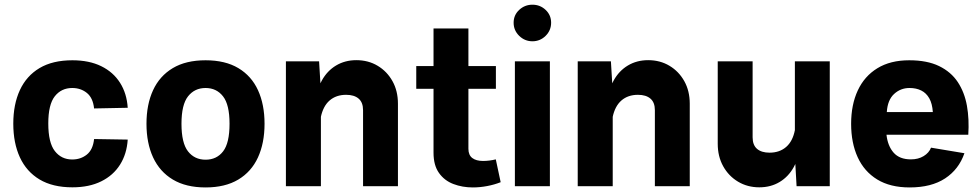

<svg xmlns="http://www.w3.org/2000/svg" viewBox="-20 -800 4211 825"><path d="M291 -541Q206.5 -541 150.1 -507.6Q93.8 -474.1 65.4 -412.8Q37.1 -351.6 37.1 -268.6Q37.1 -185.5 65.4 -124Q93.8 -62.5 150.1 -28.8Q206.5 4.9 291 4.9Q363.3 4.9 415 -20.8Q466.8 -46.4 495.8 -92.5Q524.9 -138.7 528.8 -200.2L384.3 -202.6Q379.4 -156.7 353 -135.7Q326.7 -114.7 290.5 -114.7Q243.7 -114.7 215.6 -150.9Q187.5 -187 187.5 -269.5Q187.5 -351.1 215.6 -386.5Q243.7 -421.9 290.5 -421.9Q326.7 -421.9 353 -400.9Q379.4 -379.9 384.3 -334L528.8 -336.9Q524.9 -398.4 495.8 -444.3Q466.8 -490.2 415 -515.6Q363.3 -541 291 -541Z M863.3 -421.9Q910.2 -421.9 938.2 -386.2Q966.3 -350.6 966.3 -268.1Q966.3 -185.5 938.7 -149.7Q911.1 -113.8 863.3 -113.8Q815.9 -113.8 787.8 -149.7Q759.8 -185.5 759.8 -268.1Q759.8 -350.6 788.1 -386.2Q816.4 -421.9 863.3 -421.9ZM863.3 -541Q778.8 -541 722.4 -507.3Q666 -473.6 637.7 -412.4Q609.4 -351.1 609.4 -268.1Q609.4 -185.1 637.9 -123.5Q666.5 -62 722.9 -28.3Q779.3 5.4 863.3 5.4Q947.3 5.4 1003.7 -28.3Q1060.1 -62 1088.4 -123.5Q1116.7 -185.1 1116.7 -268.1Q1116.7 -351.1 1088.6 -412.4Q1060.5 -473.6 1004.2 -507.3Q947.8 -541 863.3 -541Z M1358.9 0V-407.2L1351.1 -536.6H1208.5V0ZM1689.9 -354.5Q1689.9 -409.2 1666.5 -451.2Q1643.1 -493.2 1602.8 -517.3Q1562.5 -541.5 1511.2 -541.5Q1462.4 -541.5 1424.1 -518.6Q1385.7 -495.6 1362.8 -453.9Q1339.8 -412.1 1336.9 -355.5L1358.4 -295.9Q1368.2 -343.8 1396.2 -368.2Q1424.3 -392.6 1467.3 -392.6Q1502 -392.6 1521 -376.2Q1540 -359.9 1540 -326.7V0H1689.9Z M2110.4 -115.2Q2096.7 -111.8 2082.5 -110.1Q2068.4 -108.4 2055.7 -108.4Q2025.9 -108.4 2009.3 -121.1Q1992.7 -133.8 1992.7 -160.6V-677.7H1842.8V-143.6Q1842.8 -89.8 1866.2 -56.9Q1889.6 -23.9 1928.2 -9.3Q1966.8 5.4 2011.7 5.4Q2042 5.4 2073 -0.5Q2104 -6.3 2131.3 -17.1ZM1768.6 -418.5H2110.8V-516.1H1768.6Z M2187 -702.4Q2187 -669.4 2210.9 -646Q2234.9 -622.6 2267.8 -622.6Q2300.8 -622.6 2324.5 -646Q2348.1 -669.4 2348.1 -702.4Q2348.1 -735.3 2324.5 -757.5Q2300.8 -779.8 2267.8 -779.8Q2234.9 -779.8 2210.9 -757.5Q2187 -735.3 2187 -702.4ZM2192.4 -536.6V0H2342.8V-536.6Z M2612.8 0V-407.2L2605 -536.6H2462.4V0ZM2943.8 -354.5Q2943.8 -409.2 2920.4 -451.2Q2897 -493.2 2856.7 -517.3Q2816.4 -541.5 2765.1 -541.5Q2716.3 -541.5 2678 -518.6Q2639.6 -495.6 2616.7 -453.9Q2593.8 -412.1 2590.8 -355.5L2612.3 -295.9Q2622.1 -343.8 2650.1 -368.2Q2678.2 -392.6 2721.2 -392.6Q2755.9 -392.6 2774.9 -376.2Q2793.9 -359.9 2793.9 -326.7V0H2943.8Z M3395.5 -536.6V-129.4L3402.8 0H3545.4V-536.6ZM3064 -182.1Q3064 -127.9 3087.4 -85.7Q3110.8 -43.5 3151.4 -19.3Q3191.9 4.9 3242.7 4.9Q3292 4.9 3330.1 -18.1Q3368.2 -41 3391.1 -82.8Q3414.1 -124.5 3417 -181.2L3395.5 -240.7Q3386.2 -192.9 3357.9 -168.5Q3329.6 -144 3286.6 -144Q3252 -144 3232.9 -160.4Q3213.9 -176.8 3213.9 -210V-536.6H3064Z M3789.1 -221.2H4140.6Q4145 -287.6 4134.8 -345.5Q4124.5 -403.3 4095.5 -447.3Q4066.4 -491.2 4015.1 -516.1Q3963.9 -541 3886.7 -541Q3805.7 -541 3750 -506.8Q3694.3 -472.7 3665.8 -411.4Q3637.2 -350.1 3637.2 -268.1Q3637.2 -186 3665.3 -124.5Q3693.4 -63 3749.3 -28.8Q3805.2 5.4 3888.7 5.4Q3981.9 5.4 4041 -33.4Q4100.1 -72.3 4124 -141.6L3980.5 -165.5Q3971.7 -143.1 3948.7 -129.2Q3925.8 -115.2 3894 -115.2Q3845.2 -115.2 3819.8 -144Q3794.4 -172.9 3789.1 -221.2ZM3790.5 -318.4Q3793.9 -370.6 3821.8 -396.2Q3849.6 -421.9 3888.2 -421.9Q3917 -421.9 3938.5 -411.1Q3960 -400.4 3972.9 -377.7Q3985.8 -355 3988.3 -318.4Z"/></svg>

Font: Estedad-FD-VF Thin
Style: Regular
Weight: 100
Designer: Amin Abedi
Version: Version 5.0